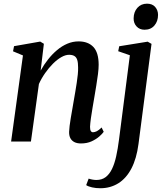

<svg xmlns="http://www.w3.org/2000/svg" viewBox="-20 -771 890 1046"><path d="M201.5 -386.5Q219 -418.5 241.8 -447.2Q264.5 -476 291 -498.2Q317.5 -520.5 347 -533Q376.5 -545.5 408 -545.5Q460 -545.5 488.8 -515Q517.5 -484.5 517.5 -418Q517.5 -397.5 513.8 -367.5Q510 -337.5 504.5 -304.5Q499 -271.5 494 -241.5Q489.5 -214 484.2 -184Q479 -154 475.2 -126.8Q471.5 -99.5 470.5 -80.5Q470.5 -64 474.8 -57.2Q479 -50.5 486.5 -50.5Q496 -50.5 507.5 -56.2Q519 -62 533.5 -76.5L545 -53Q538 -42.5 521 -27.5Q504 -12.5 479 -1Q454 10.5 421 10.5Q399.5 10.5 385 3Q370.5 -4.5 363.2 -18.5Q356 -32.5 356.5 -53Q357 -65.5 359.2 -85Q361.5 -104.5 365.5 -127.8Q369.5 -151 373.8 -175.8Q378 -200.5 382 -223.5Q386 -246.5 390.2 -271Q394.5 -295.5 398 -319.5Q401.5 -343.5 403.8 -365Q406 -386.5 405.5 -404Q405.5 -429.5 400.8 -444.5Q396 -459.5 385 -466Q374 -472.5 356 -472.5Q336.5 -472.5 313.8 -459.5Q291 -446.5 268.5 -424Q246 -401.5 226 -373Q206 -344.5 192 -313.5L148.5 0H40.5L105 -469L51 -491.5L56.5 -519.5L199 -544.5L219 -532.5ZM734.5 13.5Q724 93.5 695.8 147.2Q667.5 201 624.2 227.8Q581 254.5 526.5 254.5Q502.5 254.5 481.5 249.8Q460.5 245 449.5 237.5L463 202Q470.5 205 482.5 207.2Q494.5 209.5 505 209.5Q535 209.5 555.5 194Q576 178.5 590 149.8Q604 121 613 80.2Q622 39.5 628.5 -11.5L687.5 -470L624 -492L629.5 -519L784.5 -544L805.5 -532ZM767.5 -609Q740.5 -609 724 -627Q707.5 -645 708 -671.5Q708.5 -706 728.5 -728.5Q748.5 -751 781 -751Q810 -751 825.5 -733Q841 -715 841 -690Q841 -655 821.2 -632Q801.5 -609 767.5 -609Z"/></svg>

Font: Merriweather 72pt Medium
Style: Italic
Weight: 500
Italic angle: -7.8°
Version: Version 2.101